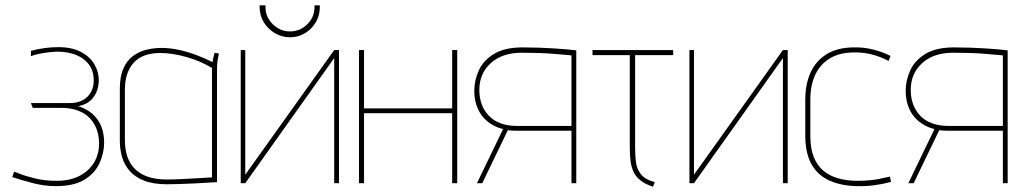

<svg xmlns="http://www.w3.org/2000/svg" viewBox="-20 -688 3847 721"><path d="M96 -477Q108 -482 127.5 -486Q147 -490 166.5 -492Q186 -494 197 -494Q222 -494 246 -488Q270 -482 289.5 -469Q309 -456 320.5 -435.5Q332 -415 332 -386Q332 -361 321.5 -342Q311 -323 291 -312Q271 -301 244 -301H96L103 -283H209Q245 -283 272 -273Q299 -263 316.5 -245Q334 -227 343 -202.5Q352 -178 352 -149Q352 -108 332.5 -76.5Q313 -45 277.5 -27Q242 -9 192 -9Q148 -9 111.5 -18Q75 -27 54 -35.5Q33 -44 33 -43L26 -23Q56 -13 101 -1Q146 11 189 11Q258 11 297.5 -13.5Q337 -38 354 -76Q371 -114 371 -152Q371 -205 345.5 -240Q320 -275 274 -289Q306 -296 322.5 -313Q339 -330 345 -350Q351 -370 351 -386Q351 -418 334.5 -446.5Q318 -475 284 -493Q250 -511 199 -511Q174 -511 148 -507.5Q122 -504 96 -497Z M802 -487 786 -490Q786 -490 783 -479Q780 -468 778 -455Q748 -470 715.5 -482Q683 -494 650.5 -501Q618 -508 587 -508Q557 -508 529 -501Q501 -494 478.5 -477Q456 -460 443 -430Q430 -400 430 -354V-158Q430 -127 438.5 -98Q447 -69 467 -46Q487 -23 521.5 -9.5Q556 4 607 4Q629 4 655 3Q681 2 706 1Q731 0 751.5 -1.5Q772 -3 784 -3.5Q796 -4 795 -4V-434Q795 -451 798.5 -469Q802 -487 802 -487ZM449 -163V-351Q449 -384 457.5 -409.5Q466 -435 482.5 -453Q499 -471 524 -480Q549 -489 582 -489Q605 -489 630 -485Q655 -481 680 -474Q705 -467 729.5 -456.5Q754 -446 776 -433V-22Q777 -22 760.5 -21Q744 -20 718 -18.5Q692 -17 662.5 -15.5Q633 -14 607 -14Q554 -14 519 -31Q484 -48 466.5 -81Q449 -114 449 -163Z M1181 -668H1161V-661Q1161 -624 1134 -597Q1107 -570 1069 -570Q1032 -570 1004.5 -597Q977 -624 977 -661V-668H955V-661Q955 -630 970.5 -604.5Q986 -579 1012 -563.5Q1038 -548 1069 -548Q1100 -548 1125.5 -563.5Q1151 -579 1166 -604.5Q1181 -630 1181 -661ZM901 -500H884V0H901L1235 -470V0H1253V-500H1235L901 -32Z M1678 -281H1347V-500H1328V0H1347V-263H1678V0H1697V-500H1678Z M1943 -510Q1875 -510 1835 -485.5Q1795 -461 1778 -423.5Q1761 -386 1761 -347Q1761 -311 1773.5 -281.5Q1786 -252 1810.5 -232Q1835 -212 1869 -203L1771 0H1791L1887 -199Q1892 -198 1902.5 -197.5Q1913 -197 1923.5 -197Q1934 -197 1939 -197H2126V0H2144V-499Q2141 -499 2129.5 -500.5Q2118 -502 2099 -503.5Q2080 -505 2055.5 -506.5Q2031 -508 2002.5 -509Q1974 -510 1943 -510ZM1923 -215Q1887 -215 1860 -225Q1833 -235 1815.5 -253.5Q1798 -272 1789 -296.5Q1780 -321 1780 -350Q1780 -412 1823 -451Q1866 -490 1940 -490Q1974 -490 2003.5 -489Q2033 -488 2057 -486Q2081 -484 2098.5 -482.5Q2116 -481 2126 -480V-215Z M2365 -133V-481H2508V-500H2205V-481H2345V-133Q2345 -105 2348 -82Q2351 -59 2360 -41Q2369 -23 2386.5 -9.5Q2404 4 2432 13L2439 -4Q2402 -14 2386.5 -34Q2371 -54 2368 -80Q2365 -106 2365 -133Z M2586 -500H2569V0H2586L2920 -470V0H2938V-500H2920L2586 -32Z M3317 -459 3324 -478Q3292 -494 3257 -502.5Q3222 -511 3187 -510Q3126 -510 3085 -485Q3044 -460 3024 -416Q3004 -372 3004 -314V-174Q3005 -109 3029 -68.5Q3053 -28 3097 -9Q3141 10 3199 11Q3231 12 3264 7.5Q3297 3 3326 -5L3322 -25Q3317 -24 3306.5 -21.5Q3296 -19 3281 -16Q3266 -13 3245.5 -11Q3225 -9 3201 -9Q3161 -9 3128.5 -18Q3096 -27 3072.5 -46.5Q3049 -66 3036 -98Q3023 -130 3023 -176V-314Q3023 -369 3042 -408.5Q3061 -448 3097.5 -469.5Q3134 -491 3187 -491Q3219 -492 3252 -484Q3285 -476 3317 -459Z M3563 -510Q3495 -510 3455 -485.5Q3415 -461 3398 -423.5Q3381 -386 3381 -347Q3381 -311 3393.5 -281.5Q3406 -252 3430.5 -232Q3455 -212 3489 -203L3391 0H3411L3507 -199Q3512 -198 3522.5 -197.5Q3533 -197 3543.5 -197Q3554 -197 3559 -197H3746V0H3764V-499Q3761 -499 3749.5 -500.5Q3738 -502 3719 -503.5Q3700 -505 3675.5 -506.5Q3651 -508 3622.5 -509Q3594 -510 3563 -510ZM3543 -215Q3507 -215 3480 -225Q3453 -235 3435.5 -253.5Q3418 -272 3409 -296.5Q3400 -321 3400 -350Q3400 -412 3443 -451Q3486 -490 3560 -490Q3594 -490 3623.5 -489Q3653 -488 3677 -486Q3701 -484 3718.5 -482.5Q3736 -481 3746 -480V-215Z"/></svg>

Font: Advent Pro Thin
Style: Regular
Weight: 250
Version: Version 3.000